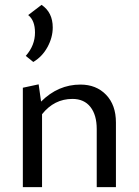

<svg xmlns="http://www.w3.org/2000/svg" viewBox="-20 -770 571 790"><path d="M117 -515 86 -540Q124 -583 124 -636Q124 -686 96 -708L151 -750Q197 -719 197 -657Q197 -616 175.5 -576.5Q154 -537 117 -515ZM311 -422Q376 -422 416.5 -380Q457 -338 457 -266V0H378V-239Q378 -297 352 -330Q326 -363 278 -363Q203 -363 153 -300V0H74V-409L139 -423L149 -352Q219 -422 311 -422Z"/></svg>

Font: EauTest Medium
Style: Regular
Weight: 500
Designer: Christian Thalmann (Catharsis Fonts)
Version: Version 0.001;PS 000.001;hotconv 1.0.88;makeotf.lib2.5.64775